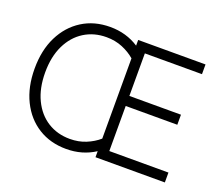

<svg xmlns="http://www.w3.org/2000/svg" viewBox="-120 -890 1240 1077"><g transform="rotate(20 500.0 -351.0)"><path d="M367 13Q272 13 200 -32Q128 -77 87.5 -159Q47 -241 47 -351Q47 -461 87.5 -542.5Q128 -624 200 -669.5Q272 -715 367 -715Q463 -715 538 -666V-700H940V-642H599V-388H907V-328H599V-59H952V0H538V-36Q463 13 367 13ZM538 -111V-590Q506 -618 462.5 -636Q419 -654 367 -654Q292 -654 234 -617.5Q176 -581 143 -513Q110 -445 110 -351Q110 -257 143 -188.5Q176 -120 234 -83.5Q292 -47 367 -47Q419 -47 462.5 -65Q506 -83 538 -111Z"/></g></svg>

Font: Zen Kaku Gothic New
Style: Regular
Weight: 400
Designer: Yoshimichi Ohira
Foundry: Positype
Version: Version 1.001